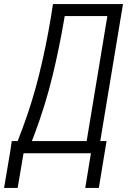

<svg xmlns="http://www.w3.org/2000/svg" viewBox="-50 -755 646 946"><path d="M370 171H437L475 -60H444L556 -735H211L200 -665Q177 -527 143.5 -390.5Q110 -254 60 -120L37 -60H8L-1 0H398ZM377 -60H107L122 -99Q174 -238 208.5 -380Q243 -522 267 -665L269 -676H479ZM-30 171H37L66 0H-1Z"/></svg>

Font: Iosevka Sparkle Light Oblique
Style: Regular
Weight: 300
Italic angle: -9°
Designer: Belleve Invis
Foundry: Belleve Invis
Version: Version 4.5.0; ttfautohint (v1.8.3)